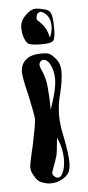

<svg xmlns="http://www.w3.org/2000/svg" viewBox="-49 -739 319 694"><g transform="rotate(-5 110.5 -392.0)"><path d="M143.6 -237.3C155.3 -214.8 161.1 -189.5 162.1 -160.2C162.1 -141.6 159.2 -125 154.3 -113.3C149.4 -99.6 142.6 -93.8 134.8 -93.8C131.8 -93.8 127.9 -94.7 124 -97.7C115.2 -104.5 113.3 -111.3 117.2 -119.1C127.9 -147.5 133.8 -167 136.7 -175.8C138.7 -185.5 140.6 -206.1 143.6 -237.3ZM106.4 -493.2C105.5 -496.1 104.5 -500 103.5 -504.9C103.5 -509.8 105.5 -513.7 108.4 -517.6C111.3 -520.5 115.2 -522.5 119.1 -522.5C131.8 -522.5 142.6 -509.8 150.4 -485.4C153.3 -475.6 155.3 -463.9 155.3 -449.2C155.3 -423.8 146.5 -387.7 129.9 -340.8C129.9 -375 127.9 -405.3 125 -433.6C122.1 -455.1 115.2 -474.6 106.4 -493.2ZM38.1 -483.4C38.1 -472.7 43 -444.3 54.7 -397.5C64.5 -350.6 70.3 -322.3 70.3 -311.5C70.3 -299.8 64.5 -269.5 54.7 -220.7C43 -172.9 38.1 -145.5 38.1 -140.6C38.1 -129.9 41 -119.1 48.8 -107.4C54.7 -94.7 63.5 -86.9 72.3 -83C84 -78.1 95.7 -75.2 107.4 -75.2C120.1 -75.2 132.8 -78.1 144.5 -84C156.2 -88.9 165 -96.7 171.9 -105.5C177.7 -114.3 180.7 -127 180.7 -146.5C180.7 -164.1 176.8 -195.3 168 -239.3C161.1 -269.5 158.2 -294.9 158.2 -318.4C158.2 -339.8 161.1 -365.2 168 -391.6C176.8 -425.8 180.7 -453.1 180.7 -475.6C180.7 -496.1 173.8 -513.7 160.2 -527.3C152.3 -536.1 145.5 -541 140.6 -543C134.8 -544.9 126 -545.9 114.3 -545.9C89.8 -545.9 70.3 -541 57.6 -529.3C44.9 -519.5 38.1 -503.9 38.1 -483.4ZM109.4 -667C108.4 -669.9 107.4 -671.9 107.4 -673.8C107.4 -678.7 109.4 -683.6 111.3 -689.5C115.2 -693.4 119.1 -696.3 124 -696.3C130.9 -695.3 138.7 -690.4 146.5 -681.6C155.3 -671.9 159.2 -658.2 159.2 -641.6C159.2 -635.7 159.2 -630.9 158.2 -627.9C156.2 -616.2 153.3 -607.4 149.4 -600.6C144.5 -625 134.8 -643.6 119.1 -658.2C118.2 -659.2 117.2 -661.1 115.2 -662.1C112.3 -664.1 110.4 -666 109.4 -667ZM106.4 -709C95.7 -709 85 -703.1 72.3 -691.4C59.6 -679.7 52.7 -668 50.8 -656.2C49.8 -653.3 49.8 -648.4 49.8 -643.6C49.8 -630.9 51.8 -618.2 56.6 -605.5C61.5 -593.8 66.4 -586.9 73.2 -584C80.1 -581.1 95.7 -579.1 120.1 -579.1C141.6 -579.1 155.3 -582 160.2 -587.9C165 -592.8 168 -607.4 168 -631.8C168 -659.2 166 -677.7 162.1 -685.5C159.2 -695.3 152.3 -700.2 141.6 -703.1C127.9 -707 116.2 -709 106.4 -709Z"/></g></svg>

Font: Puffy Slushy
Style: Regular
Weight: 400
Designer: Intuisi Creative
Foundry: Intuisi Creative
Version: Version 001.000